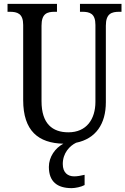

<svg xmlns="http://www.w3.org/2000/svg" viewBox="-20 -734 649 994"><path d="M351 240C369 240 400 234 418 224V171C398 176 379 179 364 179C331 179 305 160 305 115C305 58 341 21 374 5C476 -16 528 -92 528 -205V-601C528 -664 558 -673 598 -673H609V-714H394V-673H405C445 -673 474 -664 474 -605V-207C474 -117 428 -49 334 -49C252 -49 195 -93 195 -210V-601C195 -664 224 -673 264 -673H275V-714H19V-673H30C70 -673 100 -664 100 -605V-216C100 -56 179 7 308 10C266 32 233 78 233 130C233 206 276 240 351 240Z"/></svg>

Font: Noto Serif Tamil Condensed
Style: Italic
Weight: 400
Width: 3
Italic angle: -12°
Designer: Indian Type Foundry, Tom Grace, and the Monotype Design Team
Foundry: Monotype Imaging Inc.
Version: Version 2.003